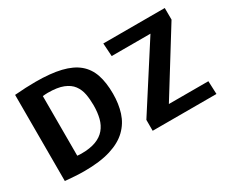

<svg xmlns="http://www.w3.org/2000/svg" viewBox="-117 -1036 1596 1361"><g transform="rotate(-30 681.5 -355.0)"><path d="M242.2 5.9Q206.5 5.9 168 3.4Q129.4 1 86.9 -2.9V-708Q134.3 -711.9 177 -713.9Q219.7 -715.8 257.8 -715.8Q380.4 -715.8 463.9 -695.6Q547.4 -675.3 597.7 -633.3Q647.9 -591.3 670.2 -525.6Q692.4 -460 692.4 -368.7Q692.4 -285.6 670.4 -217Q648.4 -148.4 596.9 -98.4Q545.4 -48.3 458.5 -21.2Q371.6 5.9 242.2 5.9ZM287.1 -112.3Q357.4 -112.3 404.8 -130.1Q452.1 -147.9 480.2 -181.4Q508.3 -214.8 520.3 -261.5Q532.2 -308.1 532.2 -366.2Q532.2 -415.5 524.2 -458.5Q516.1 -501.5 491.7 -534.4Q467.3 -567.4 419.9 -586.2Q372.6 -605 293.9 -605Q284.7 -605 274.4 -604.2Q264.2 -603.5 252.9 -602.5V-114.3Q261.7 -113.3 270.5 -112.8Q279.3 -112.3 287.1 -112.3ZM804.2 0V-89.4L1134.8 -604H817.4L810.5 -710.9H1313.5L1314 -615.7L998.5 -106.9H1321.8L1326.2 0Z"/></g></svg>

Font: Comme
Style: Bold
Weight: 700
Version: Version 1.000;gftools[0.9.27]